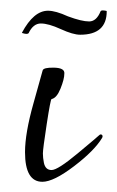

<svg xmlns="http://www.w3.org/2000/svg" viewBox="-20 -356 229 376"><path d="M63 0Q29 0 29 -58Q29 -95 45.5 -153.5Q62 -212 63.5 -218Q65 -224 86 -223.5Q107 -223 106 -212Q106 -201 98.5 -182.5Q91 -164 81 -162Q79 -162 71.5 -113Q64 -64 64 -55.5Q64 -47 66 -37Q69 -23 81 -23Q93 -23 132 -55.5Q171 -88 174 -91Q177 -94 179.5 -92Q182 -90 180 -86Q165 -61 125 -30.5Q85 0 63 0ZM137 -288Q123 -288 99 -299Q75 -310 60 -310Q45 -310 36 -291Q34 -289 28.5 -290Q23 -291 23 -292Q46 -335 74 -335Q89 -335 113 -324Q140 -314 154.5 -314Q169 -314 177 -334Q178 -336 183.5 -335.5Q189 -335 189 -334Q189 -288 137 -288Z"/></svg>

Font: Lovers Quarrel
Style: Regular
Weight: 400
Designer: Robert E. Leuschke
Foundry: Robert E. Leuschke
Version: Version 1.001